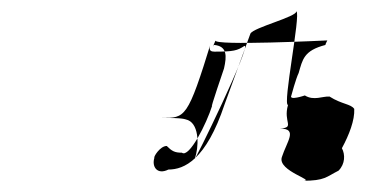

<svg xmlns="http://www.w3.org/2000/svg" viewBox="-20 -342 651 342"><path d="M268 -132C310 -132 314 -130 357 -270C353 -258 350 -250 362 -250C396 -250 403 -252 415 -260C431 -268 323 -46 327 -60C334 -78 336 -119 315 -128C308 -130 308 -132 268 -132ZM255 -61C250 -45 260 -30 280 -40C308 -40 347 -57 380 -156L426 -282C431 -293 509 -312 508 -322C516 -316 483 -155 493 -155C484 -124 506 -115 479 -113C511 -113 491 -90 482 -62C474 -37 545 -20 519 -20C559 -20 561 -27 583 -38C595 -50 595 -67 589 -78C602 -102 612 -128 611 -148C605 -157 589 -156 567 -170C555 -171 539 -162 523 -172C523 -172 494 -162 499 -172C499 -172 507 -202 512 -212C519 -236 521 -252 560 -262C560 -262 558 -260 563 -270C563 -270 359 -260 364 -270C364 -270 356 -252 361 -262C385 -260 384 -242 379 -220C379 -220 353 -144 358 -154C348 -122 317 -60 304 -70C291 -70 286 -73 277 -82C265 -82 253 -62 255 -61Z"/></svg>

Font: Zinc
Style: Obl
Weight: 400
Version: Version 1